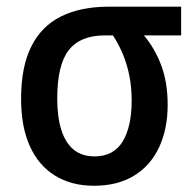

<svg xmlns="http://www.w3.org/2000/svg" viewBox="-20 -562 599 591"><path d="M496.1 -239.7Q496.1 -165 469.7 -108.6Q443.4 -52.2 392.6 -21.2Q341.8 9.8 269.5 9.8Q199.7 9.8 149.2 -21.5Q98.6 -52.7 71.8 -112.3Q44.9 -171.9 44.9 -257.8Q44.9 -356 76.2 -418.7Q107.4 -481.4 168 -511.5Q228.5 -541.5 315.4 -541.5H537.6V-453.1H422.9Q456.5 -413.6 476.3 -360.8Q496.1 -308.1 496.1 -239.7ZM156.2 -258.8Q156.2 -202.1 168.7 -162.4Q181.2 -122.6 206.5 -101.6Q231.9 -80.6 271 -80.6Q329.6 -80.6 357.4 -126.2Q385.3 -171.9 385.3 -252.4Q385.3 -291.5 378.7 -326.2Q372.1 -360.8 359.4 -392.3Q346.7 -423.8 327.6 -453.1H303.2Q227.1 -453.1 191.7 -407.7Q156.2 -362.3 156.2 -258.8Z"/></svg>

Font: Open Sans SemiCondensed SemiBold
Style: Regular
Weight: 600
Width: 4
Designer: Monotype Design Team
Foundry: Monotype Imaging Inc.
Version: Version 3.000